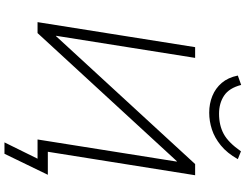

<svg xmlns="http://www.w3.org/2000/svg" viewBox="-140 -811 1099 859"><g transform="rotate(90 409.5 -381.5)"><path d="M617 148 690 0H604L703 -623H701L128 0H79L191 -705H239L140 -82L142 -83L714 -705H764L659 -46H762L668 148ZM484 -768Q444 -768 409.5 -782Q375 -796 351 -824Q327 -852 318 -896L360 -911Q374 -857 408 -834.5Q442 -812 489 -812Q541 -812 579.5 -833Q618 -854 657 -910L692 -896Q665 -848 630.5 -820Q596 -792 559 -780Q522 -768 484 -768Z"/></g></svg>

Font: Nunito Sans 7pt ExtraLight
Style: Italic
Weight: 250
Italic angle: -9°
Designer: Vernon Adams
Foundry: Vernon Adams
Version: Version 3.101;gftools[0.9.27]